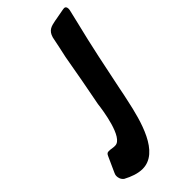

<svg xmlns="http://www.w3.org/2000/svg" viewBox="-258 -819 872 872"><g transform="rotate(-45 178.0 -383.5)"><path d="M3 -26C31 -11 63 1 93 1C200 1 241 -156 265 -270C269 -289 274 -310 278 -333C299 -436 326 -567 354 -679L367 -734C369 -741 370 -747 370 -751C370 -762 365 -768 358 -768C354 -768 349 -767 343 -766L316 -761C311 -760 306 -759 300 -758L288 -756C258 -750 237 -745 227 -710C220 -676 213 -641 205 -606C190 -521 175 -436 158 -351C154 -316 132 -162 80 -162C74 -162 68 -162 64 -163C54 -165 47 -165 42 -165H41C35 -165 29 -164 24 -152L-9 -79C-12 -73 -14 -67 -14 -60C-14 -52 -12 -36 4 -25Z"/></g></svg>

Font: Bangerz
Style: Regular
Weight: 400
Designer: vernon adams
Foundry: Vernon Adams
Version: Version 2.10;December 28, 2023;FontCreator 13.0.0.2683 64-bi